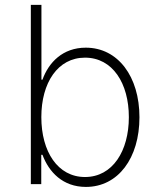

<svg xmlns="http://www.w3.org/2000/svg" viewBox="-20 -747 645 779"><path d="M105.1 0H147.4V-119H152.3C178.3 -48.7 235.1 11.4 328.5 11.4C459.9 11.4 545.8 -106.2 545.8 -271.3C545.8 -435.7 459.2 -553.6 328.1 -553.6C234.7 -553.6 177.6 -494 152.3 -423.7H148.1V-727.3H105.1ZM147.7 -271.7C147.7 -410.9 214.1 -513.1 324.9 -513.1C437.1 -513.1 502.8 -408.7 502.8 -271.7C502.8 -134.6 437.1 -28.8 324.9 -28.8C214.1 -28.8 147.7 -132.1 147.7 -271.7Z"/></svg>

Font: Karasuma Gothic
Style: Thin
Weight: 200
Designer: Rasmus Andersson / Ryoko Ishizuka
Foundry: rsms
Version: Version 1.00